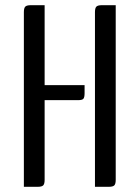

<svg xmlns="http://www.w3.org/2000/svg" viewBox="-20 -720 538 740"><path d="M426 -700V-27Q426 -11 420.5 -5.5Q415 0 399 0H346V-673Q346 -689 351.5 -694.5Q357 -700 373 -700ZM152 -334V-27Q152 -11 146.5 -5.5Q141 0 125 0H72V-673Q72 -689 77.5 -694.5Q83 -700 99 -700H152V-392H306V-361Q306 -345 301.5 -339.5Q297 -334 281 -334Z"/></svg>

Font: Rationale
Style: Regular
Weight: 400
Designer: Cyreal (www.cyreal.org)
Foundry: Cyreal (www.cyreal.org)
Version: Version 1.011